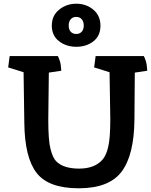

<svg xmlns="http://www.w3.org/2000/svg" viewBox="-20 -1002 813 1034"><path d="M574 -363 570 -613 487 -639 495 -700H755Q754 -700 755.5 -698Q757 -696 759.5 -689.5Q762 -683 765 -674Q771 -658 773 -621Q722 -613 706 -611L704 -357Q702 -166 634.5 -77Q567 12 404 12Q241 12 177 -71Q113 -154 111 -339.5Q109 -525 107 -613L24 -639L32 -700H292Q291 -700 292.5 -698Q294 -696 296.5 -689.5Q299 -683 302 -674Q308 -658 310 -621Q259 -613 243 -611L240 -357Q240 -246 252 -199.5Q264 -153 282 -134Q321 -94 406 -94Q488 -94 530 -140Q564 -177 571 -270Q574 -307 574 -363ZM390.5 -911Q372 -911 361 -898.5Q350 -886 350 -864.5Q350 -843 361 -831Q372 -819 390.5 -819Q409 -819 420 -831Q431 -843 431 -864.5Q431 -886 420 -898.5Q409 -911 390.5 -911ZM391 -982Q444 -982 482.5 -950Q521 -918 521 -863.5Q521 -809 483 -779.5Q445 -750 391 -750Q337 -750 298 -780Q259 -810 259 -864Q259 -918 298.5 -950Q338 -982 391 -982Z"/></svg>

Font: Inika
Style: Bold
Weight: 700
Version: Version 1.001